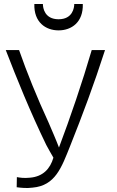

<svg xmlns="http://www.w3.org/2000/svg" viewBox="-20 -942 591 967"><path d="M9 -690C64 -547 132 -379 213 -212C225 -191 236 -169 249 -148C233 -92 196 -52 130 -47C102 -44 81 -47 65 -50C65 -33 64 -16 64 1C87 4 114 7 144 3C259 -7 290 -99 333 -206C396 -364 453 -516 509 -690H442C395 -529 334 -350 277 -199C266 -229 238 -294 225 -324C166 -452 115 -578 76 -690ZM275 -789C340 -789 400 -830 397 -922H354C354 -903 346 -845 275 -845C204 -845 196 -903 196 -922H153C150 -830 210 -789 275 -789Z"/></svg>

Font: Repo Light
Style: Regular
Weight: 300
Designer: Stefan Peev
Foundry: Context Ltd
Version: Version 001.502